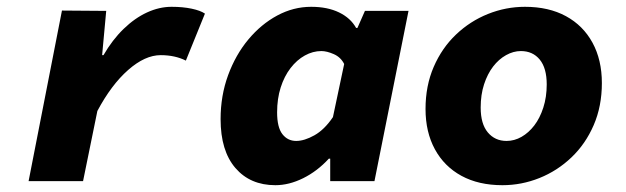

<svg xmlns="http://www.w3.org/2000/svg" viewBox="-20 -532 1840 564"><path d="M64 0 162 -501 292 -500 280 -370H284Q310 -415 343 -447Q376 -479 412 -495.5Q448 -512 484 -512Q517 -512 543 -506.5Q569 -501 582 -492L526 -354Q510 -362 491.5 -366Q473 -370 452 -370Q406 -370 356.5 -326.5Q307 -283 266 -206L224 0Z M789 12Q715 12 671.5 -38.5Q628 -89 628 -182Q628 -251 650 -311Q672 -371 709.5 -416Q747 -461 794.5 -486.5Q842 -512 894 -512Q942 -512 976 -495.5Q1010 -479 1026 -450H1030L1052 -500H1180L1080 0H950V-66H946Q912 -29 870.5 -8.5Q829 12 789 12ZM850 -118Q874 -118 903.5 -134.5Q933 -151 958 -188L991 -344Q981 -364 960.5 -373Q940 -382 924 -382Q899 -382 875.5 -369Q852 -356 833.5 -332Q815 -308 804.5 -275Q794 -242 794 -202Q794 -158 809.5 -138Q825 -118 850 -118Z M1456 12Q1386 12 1335.5 -15.5Q1285 -43 1257.5 -93.5Q1230 -144 1230 -212Q1230 -280 1254 -335.5Q1278 -391 1319.5 -430.5Q1361 -470 1413.5 -491Q1466 -512 1522 -512Q1592 -512 1642.5 -484.5Q1693 -457 1720.5 -406.5Q1748 -356 1748 -288Q1748 -220 1724 -164.5Q1700 -109 1658.5 -69.5Q1617 -30 1564.5 -9Q1512 12 1456 12ZM1468 -118Q1491 -118 1512 -130Q1533 -142 1549.5 -163.5Q1566 -185 1576 -216Q1586 -247 1586 -284Q1586 -332 1565.5 -357Q1545 -382 1510 -382Q1488 -382 1466.5 -370Q1445 -358 1428.5 -336.5Q1412 -315 1402 -284.5Q1392 -254 1392 -216Q1392 -168 1413 -143Q1434 -118 1468 -118Z"/></svg>

Font: Source Code Pro ExtraLight Black
Style: Italic
Weight: 900
Italic angle: -11°
Monospace: yes
Version: Version 1.016;hotconv 1.0.116;makeotfexe 2.5.65601